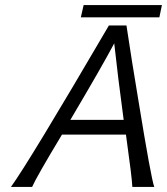

<svg xmlns="http://www.w3.org/2000/svg" viewBox="-20 -733 655 753"><path d="M585 0H499Q498 -33 474 -205H223Q123 -39 106 0H23Q94 -98 407 -633H476Q496 -499 523 -338Q573 -31 585 0ZM256 -263H465Q442 -434 428 -563Q381 -474 256 -263ZM308 -713H615L605 -665H297Z"/></svg>

Font: GFS Neohellenic Rg
Style: Italic
Weight: 400
Italic angle: -12°
Designer: Takis Katsoulidis and George D. Matthiopoulos
Foundry: Takis Katsoulidis and George D. Matthiopoulos
Version: Version 1.0